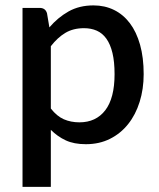

<svg xmlns="http://www.w3.org/2000/svg" viewBox="-20 -540 604 729"><path d="M173 -128Q195.5 -99 222.2 -87.2Q249 -75.5 281.5 -75.5Q344.5 -75.5 379.8 -121.5Q415 -167.5 415 -258.5Q415 -305.5 407 -338.8Q399 -372 384 -393Q369 -414 347.5 -423.5Q326 -433 299 -433Q258 -433 228.2 -415.2Q198.5 -397.5 173 -364.5ZM167.5 -436Q199.5 -473.5 240.2 -496.5Q281 -519.5 335 -519.5Q378 -519.5 413 -502.2Q448 -485 473 -452Q498 -419 511.8 -370.2Q525.5 -321.5 525.5 -258.5Q525.5 -202 510.2 -153.2Q495 -104.5 466.5 -68.8Q438 -33 397.5 -12.8Q357 7.5 306 7.5Q261 7.5 229.8 -7Q198.5 -21.5 173 -47V169.5H65.5V-510H130.5Q152.5 -510 158.5 -489.5Z"/></svg>

Font: LatoLatin Semibold
Style: Regular
Weight: 600
Designer: Lukasz Dziedzic with Adam Twardoch and Botio Nikoltchev
Foundry: tyPoland Lukasz Dziedzic
Version: Version 2.015; 2015-08-06; http://www.latofonts.com/